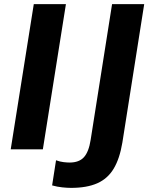

<svg xmlns="http://www.w3.org/2000/svg" viewBox="-20 -725 720 932"><path d="M32 0 144 -705H300L188 0ZM325 187Q307 187 282.5 184.5Q258 182 233 175L252 53Q271 60 288.5 62Q306 64 318 64Q364 64 387.5 38Q411 12 420 -46L524 -705H680L574 -33Q561 45 532 93.5Q503 142 452.5 164.5Q402 187 325 187Z"/></svg>

Font: Mulish ExtraLight ExtraBold
Style: Italic
Weight: 800
Italic angle: -9°
Version: Version 3.603